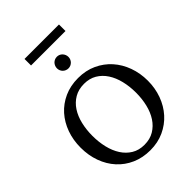

<svg xmlns="http://www.w3.org/2000/svg" viewBox="-295 -1172 1320 1320"><g transform="rotate(-45 365.5 -512.0)"><path d="M576.2 -334Q576.2 -395 563 -449Q549.8 -502.9 523.4 -543.2Q497.1 -583.5 457.8 -606.7Q418.5 -629.9 366.2 -629.9Q312 -629.9 272 -606.4Q231.9 -583 205.6 -542.7Q179.2 -502.4 166.5 -449Q153.8 -395.5 153.8 -335.9Q153.8 -275.9 166.7 -221.9Q179.7 -168 205.8 -127.4Q231.9 -86.9 271.2 -63Q310.5 -39.1 363.8 -39.1Q418 -39.1 457.8 -63Q497.6 -86.9 523.9 -127.2Q550.3 -167.5 563.2 -220.9Q576.2 -274.4 576.2 -334ZM691.9 -335Q691.9 -262.2 668.5 -198.2Q645 -134.3 602.3 -86.7Q559.6 -39.1 499.5 -11.5Q439.5 16.1 366.2 16.1Q292.5 16.1 232.2 -10.5Q171.9 -37.1 128.9 -84.5Q85.9 -131.8 62.5 -196Q39.1 -260.3 39.1 -335.9Q39.1 -409.2 62 -473.1Q85 -537.1 127.4 -584.7Q169.9 -632.3 230.2 -659.7Q290.5 -687 365.2 -687Q439.5 -687 499.8 -659.2Q560.1 -631.3 602.8 -583.5Q645.5 -535.6 668.7 -471.7Q691.9 -407.7 691.9 -335ZM421.4 -836.4Q421.4 -824.7 417 -814.5Q412.6 -804.2 405 -796.6Q397.5 -789.1 387.5 -784.7Q377.4 -780.3 365.7 -780.3Q354 -780.3 343.8 -784.7Q333.5 -789.1 325.9 -796.6Q318.4 -804.2 314 -814.5Q309.6 -824.7 309.6 -836.4Q309.6 -848.1 314 -858.6Q318.4 -869.1 325.9 -877Q333.5 -884.8 343.8 -889.2Q354 -893.6 365.7 -893.6Q377.4 -893.6 387.5 -889.2Q397.5 -884.8 405 -877Q412.6 -869.1 417 -858.6Q421.4 -848.1 421.4 -836.4ZM197.8 -976.6V-1040H532.7V-976.6Z"/></g></svg>

Font: Charis SIL
Style: Regular
Weight: 400
Foundry: SIL International
Version: Version 4.112